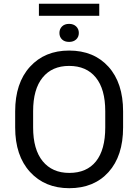

<svg xmlns="http://www.w3.org/2000/svg" viewBox="-20 -989 735 1019"><path d="M633.3 -397.9V-312.5Q633.3 -161.6 556.2 -75.9Q479 9.8 347.7 9.8Q218.3 9.8 139.4 -76.4Q60.5 -162.6 60.5 -312.5V-397.9Q60.5 -548.3 138.9 -634.5Q217.3 -720.7 346.7 -720.7Q478 -720.7 555.7 -634.8Q633.3 -548.8 633.3 -397.9ZM538.6 -312.5V-398.9Q538.6 -516.1 488.5 -577.6Q438.5 -639.2 346.7 -639.2Q256.3 -639.2 206.1 -577.4Q155.8 -515.6 155.8 -398.9V-312.5Q155.8 -195.8 206.5 -133.5Q257.3 -71.3 347.7 -71.3Q440.4 -71.3 489.5 -132.8Q538.6 -194.3 538.6 -312.5ZM346.7 -862.3Q370.1 -862.3 384.3 -848.6Q398.4 -835 398.4 -814Q398.4 -793 384.3 -779.8Q370.1 -766.6 346.7 -766.6Q322.8 -766.6 309.1 -779.8Q295.4 -793 295.4 -814Q295.4 -835 309.1 -848.6Q322.8 -862.3 346.7 -862.3ZM506.8 -969.2V-905.3H186.5V-969.2Z"/></svg>

Font: Bert Sans Medium
Style: Regular
Weight: 500
Designer: Christian Robertson, Adam Twardoch, & Cristiano Sobral
Foundry: Google
Version: Version 12.135;January 10, 2020;FontCreator 12.0.0.2547 64-b